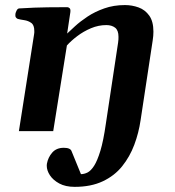

<svg xmlns="http://www.w3.org/2000/svg" viewBox="-20 -515 687 754"><path d="M273.4 218.8Q237.3 218.8 212.9 205.6Q188.5 192.4 176 173.3Q163.6 154.3 163.6 135.7Q163.6 130.9 164.1 128.4Q168.9 102.5 185.3 84Q201.7 65.4 230.5 65.4Q256.8 65.4 261.2 79.1L297.9 168.9Q310.5 168.9 323.7 162.4Q336.9 155.8 349.6 136Q362.3 116.2 374.3 76.9Q386.2 37.6 395.5 -27.8L443.8 -347.7Q444.8 -354.5 445.1 -360.1Q445.3 -365.7 445.3 -370.6Q445.3 -396 432.1 -406.2Q418.9 -416.5 397.5 -416.5Q366.7 -416.5 337.2 -404.1Q307.6 -391.6 283.2 -373Q258.8 -354.5 242.7 -336.4L189 0H54.2L113.8 -379.9Q114.7 -383.8 114.7 -387Q114.7 -390.1 114.7 -393.6Q114.7 -416.5 102.8 -425Q90.8 -433.6 75.4 -435.8Q60.1 -438 49.3 -440.9Q44.4 -443.4 42 -447.3Q39.6 -451.2 40.5 -460.4Q41.5 -466.3 45.4 -473.9Q49.3 -481.4 55.2 -481.9Q117.2 -485.8 167.7 -486.3Q218.3 -486.8 244.6 -486.8Q248.5 -486.8 253.2 -482.9Q257.8 -479 256.3 -467.3L243.7 -383.3Q254.4 -393.6 274.7 -412.1Q294.9 -430.7 323.5 -449.7Q352.1 -468.8 389.2 -481.9Q426.3 -495.1 470.7 -495.1Q498.5 -495.1 524.2 -485.8Q549.8 -476.6 566.2 -453.6Q582.5 -430.7 582.5 -390.6Q582.5 -382.8 581.8 -374Q581.1 -365.2 579.6 -356L532.2 -43.5Q524.9 6.8 507.3 53.7Q489.7 100.6 459.7 137.9Q429.7 175.3 383.5 197Q337.4 218.8 273.4 218.8Z"/></svg>

Font: Gelasio SemiBold
Style: Italic
Weight: 600
Italic angle: -8.5°
Designer: Eben Sorkin
Foundry: Eben Sorkin
Version: Version 1.008